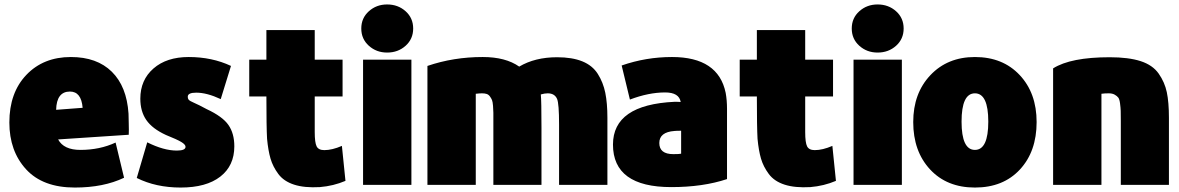

<svg xmlns="http://www.w3.org/2000/svg" viewBox="-20 -815 5294 862"><path d="M558 -210 241 -189Q266 -142 341 -142Q428 -142 499 -175L537 -17Q445 27 316 27Q172 27 97 -55Q22 -137 22 -265Q22 -399 98.5 -479Q175 -559 298 -559Q415 -559 482 -493Q549 -427 557 -305Q557 -295 558 -262Q559 -229 558 -210ZM351 -331Q345 -404 294 -404Q234 -404 232 -322Z M1032 -158Q1032 -71 969 -22Q906 27 791 27Q680 27 594 -16L641 -176Q715 -139 774 -139Q813 -139 813 -156Q813 -166 794 -177.5Q775 -189 725 -209Q664 -237 637 -276Q610 -315 610 -372Q610 -456 669 -507.5Q728 -559 827 -559Q932 -559 1017 -519Q1009 -494 994 -444.5Q979 -395 971 -370Q909 -399 861 -399Q823 -399 823 -381Q823 -374 825.5 -369.5Q828 -365 835.5 -361Q843 -357 851 -353.5Q859 -350 875.5 -342Q892 -334 908 -325Q979 -292 1005.5 -254Q1032 -216 1032 -158Z M1531 -3Q1477 20 1416 25Q1347 29 1300.5 14Q1254 -1 1229.5 -34Q1205 -67 1194.5 -103Q1184 -139 1179 -192Q1176 -246 1176 -382H1099V-547H1176V-680H1393V-547H1518V-382H1393V-222Q1393 -175 1401.5 -158Q1410 -141 1436 -141Q1471 -141 1515 -160Q1524 -66 1531 -3Z M1718 -579Q1670 -579 1636 -609.5Q1602 -640 1602 -687Q1602 -734 1636 -764.5Q1670 -795 1718 -795Q1767 -795 1801 -764.5Q1835 -734 1835 -687Q1835 -640 1801 -609.5Q1767 -579 1718 -579ZM1827 15H1610V-547H1827Z M2707 15H2490V-256Q2490 -350 2481 -371Q2470 -396 2439 -396Q2425 -396 2408 -391Q2411 -363 2411 -242V15H2195V-255Q2195 -260 2195 -269Q2195 -296 2195 -308.5Q2195 -321 2193.5 -339.5Q2192 -358 2189 -365.5Q2186 -373 2180 -381.5Q2174 -390 2165.5 -393Q2157 -396 2144 -396Q2134 -396 2116 -394V15H1899V-519Q2016 -559 2147 -559Q2250 -559 2311 -516Q2382 -558 2481 -558Q2549 -558 2594.5 -539.5Q2640 -521 2664 -483Q2688 -445 2697.5 -398.5Q2707 -352 2707 -286Z M3244 -11Q3136 25 2994 25Q2732 25 2732 -166Q2732 -345 3009 -358Q3028 -358 3036 -357Q3029 -400 2966 -400Q2892 -400 2808 -368L2771 -521Q2880 -559 2997 -559Q3205 -559 3238 -398Q3244 -365 3244 -327ZM3038 -125V-228Q3017 -228 3008 -227Q2940 -222 2940 -173Q2940 -123 3003 -123Q3031 -123 3038 -125Z M3733 -3Q3679 20 3618 25Q3549 29 3502.5 14Q3456 -1 3431.5 -34Q3407 -67 3396.5 -103Q3386 -139 3381 -192Q3378 -246 3378 -382H3301V-547H3378V-680H3595V-547H3720V-382H3595V-222Q3595 -175 3603.5 -158Q3612 -141 3638 -141Q3673 -141 3717 -160Q3726 -66 3733 -3Z M3920 -579Q3872 -579 3838 -609.5Q3804 -640 3804 -687Q3804 -734 3838 -764.5Q3872 -795 3920 -795Q3969 -795 4003 -764.5Q4037 -734 4037 -687Q4037 -640 4003 -609.5Q3969 -579 3920 -579ZM4029 15H3812V-547H4029Z M4634 -267Q4634 -135 4559 -54Q4484 27 4357 27Q4231 27 4155.5 -54.5Q4080 -136 4080 -267Q4080 -396 4157 -477.5Q4234 -559 4357 -559Q4482 -559 4558 -478Q4634 -397 4634 -267ZM4357 -142Q4417 -142 4417 -269Q4417 -396 4357 -396Q4297 -396 4297 -269Q4297 -142 4357 -142Z M5228 15H5012V-255Q5012 -261 5012 -272Q5012 -303 5011.5 -317.5Q5011 -332 5008.5 -351Q5006 -370 5000.5 -377Q4995 -384 4984.5 -390Q4974 -396 4958 -396Q4938 -396 4925 -394V15H4708V-508Q4787 -558 4962 -558Q5047 -558 5101 -540.5Q5155 -523 5182 -484.5Q5209 -446 5218.5 -401Q5228 -356 5228 -286Z"/></svg>

Font: Repo
Style: ExtraBlack
Weight: 1000
Designer: Stefan Peev
Foundry: Context Ltd
Version: Version 001.000